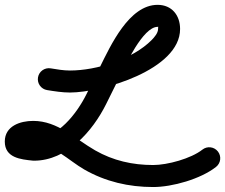

<svg xmlns="http://www.w3.org/2000/svg" viewBox="-65 -612 921 785"><path d="M127.5 -243.7C127.5 -243.7 127.5 -243.7 127.5 -243.7C158.6 -238.7 189.4 -233.7 221.1 -233.7C351 -233.7 671.3 -326.8 671.3 -493.3C671.3 -549.4 637.6 -592.2 579.3 -592.2C462.7 -592.2 387.2 -425.8 343.2 -337.2C325 -300.4 306.7 -263.7 288.5 -226.9C249.7 -148.8 171 -45 74 -45C74 -45 75.1 -44.9 76.2 -44.9C77.4 -44.8 78.5 -44.8 78.5 -44.8C68.3 -45.8 58.1 -46.2 48 -47.5C45.2 -47.9 42.4 -48.4 39.7 -49C38.2 -49.4 34.1 -51.2 35.3 -50.3C40.4 -47 43.5 -41.6 44.4 -35.7C44.5 -34.9 44.6 -34.1 44.6 -33.3C44.6 -34.4 44.4 -31.3 44.2 -30.2C43.6 -28.1 42.6 -26.3 41.2 -24.5C40.7 -23.9 38.7 -22.4 39.5 -22.8C48.9 -27.1 60.4 -27.7 70.6 -27.7C145.3 -27.7 218.2 45.9 279.3 80.9C366.5 130.8 461.1 152.7 561.4 152.7C639.6 152.7 755.5 119.9 818.3 70.4C837.9 55 841.2 26.7 825.8 7.2C810.4 -12.3 782.1 -15.7 762.6 -0.3C715.9 36.5 619.5 62.7 561.4 62.7C476.8 62.7 397.6 44.9 324.1 2.8C241.8 -44.2 171.8 -117.7 70.6 -117.7C17.9 -117.7 -45.4 -97 -45.4 -33.3C-45.4 33.4 19.8 39.8 69.5 44.8C69.5 44.8 70.6 44.8 71.8 44.9C72.9 44.9 74 45 74 45C208.6 45 313.9 -75.6 369.1 -186.9C387.3 -223.7 405.6 -260.4 423.8 -297.2C446.6 -343.2 519 -502.2 579.3 -502.2C583.6 -502.2 581.3 -506.1 581.3 -493.3C581.3 -477.1 565.9 -459.4 555.4 -448.7C477.7 -369.7 329.7 -323.7 221.1 -323.7C194.3 -323.7 168.2 -328.3 141.9 -332.6C117.3 -336.5 94.2 -319.8 90.3 -295.3C86.3 -270.8 103 -247.7 127.5 -243.7Z"/></svg>

Font: FRB American Cursive Guidelines Black
Style: Bold Italic
Weight: 900
Italic angle: -25°
Version: Version 2.0;Modular Font Editor K font №1